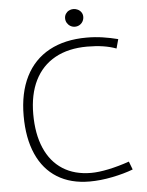

<svg xmlns="http://www.w3.org/2000/svg" viewBox="-58 -909 738 966"><g transform="rotate(-5 310.5 -426.0)"><path d="M356 9.8Q260.3 9.8 192.4 -32.2Q124.5 -74.2 88.9 -154.5Q53.2 -234.9 53.2 -348.1Q53.2 -463.4 94.2 -545.4Q135.3 -627.4 213.9 -670.2Q292.5 -712.9 402.8 -712.9Q445.3 -712.9 484.1 -707Q522.9 -701.2 561 -691.4L548.3 -645Q518.6 -656.2 482.2 -661.9Q445.8 -667.5 401.9 -667.5Q307.1 -667.5 239.7 -630.4Q172.4 -593.3 137.2 -522.5Q102.1 -451.7 102.1 -352.1Q102.1 -252.4 133.1 -180.7Q164.1 -108.9 223.6 -70.8Q283.2 -32.7 367.2 -32.7Q404.3 -32.7 454.8 -43.2Q505.4 -53.7 560.5 -72.8L576.2 -31.7Q530.3 -14.2 470.5 -2.2Q410.6 9.8 356 9.8ZM349.6 -772.5Q337.4 -772.5 326.9 -778.6Q316.4 -784.7 310.1 -795.2Q303.7 -805.7 303.7 -818.8Q303.7 -831.5 310.1 -841.3Q316.4 -851.1 326.7 -856.4Q336.9 -861.8 348.6 -861.8Q360.8 -861.8 371.6 -856.4Q382.3 -851.1 388.9 -841.3Q395.5 -831.5 395.5 -818.8Q395.5 -806.2 389.4 -795.4Q383.3 -784.7 372.8 -778.6Q362.3 -772.5 349.6 -772.5Z"/></g></svg>

Font: DavidDev Light
Style: Regular
Weight: 300
Designer: David.dev
Foundry: David.dev
Version: Version 1.001;FEAKit 1.0